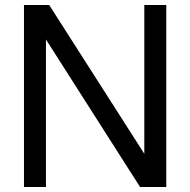

<svg xmlns="http://www.w3.org/2000/svg" viewBox="-20 -749 762 769"><path d="M646 -729V0H541L164 -591V0H76V-729H177L558 -133V-729Z"/></svg>

Font: Ekushey Lalsalu
Style: Regular
Weight: 400
Designer: Al Mamun Sumon
Foundry: Al Mamun Sumon
Version: Version 1.0